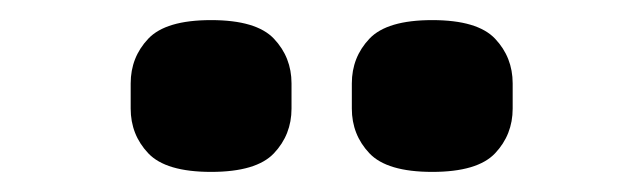

<svg xmlns="http://www.w3.org/2000/svg" viewBox="-20 -771 640 191"><path d="M190 -600Q145 -600 127.5 -618.5Q110 -637 110 -663V-688Q110 -714 127.5 -732.5Q145 -751 190 -751Q235 -751 252.5 -732.5Q270 -714 270 -688V-663Q270 -637 252.5 -618.5Q235 -600 190 -600ZM410 -600Q365 -600 347.5 -618.5Q330 -637 330 -663V-688Q330 -714 347.5 -732.5Q365 -751 410 -751Q455 -751 472.5 -732.5Q490 -714 490 -688V-663Q490 -637 472.5 -618.5Q455 -600 410 -600Z"/></svg>

Font: IBM Plex Thai
Style: Bold
Weight: 700
Designer: Mike Abbink, Paul van der Laan, Pieter van Rosmalen, Ben Mitchell, Mark Frömberg
Foundry: Bold Monday
Version: Version 1.0